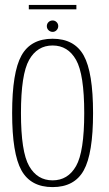

<svg xmlns="http://www.w3.org/2000/svg" viewBox="-20 -759 443 783"><path d="M194.5 4Q105.5 4 67.5 -64.2Q29.5 -132.5 29.5 -298Q29.5 -464 67.5 -532.5Q105.5 -601 194.5 -601Q283.5 -601 321.5 -532.5Q359.5 -464 359.5 -298Q359.5 -132.5 321.5 -64.2Q283.5 4 194.5 4ZM194.5 -23.5Q257 -23.5 290.2 -81.8Q323.5 -140 323.5 -298Q323.5 -456 290.2 -514.8Q257 -573.5 194.5 -573.5Q132 -573.5 98.8 -514.8Q65.5 -456 65.5 -298Q65.5 -140 98.8 -81.8Q132 -23.5 194.5 -23.5ZM195 -629Q185 -629 178 -635.8Q171 -642.5 171 -652.5Q171 -662 177.8 -668.8Q184.5 -675.5 195 -675.5Q204 -675.5 210.8 -668.8Q217.5 -662 217.5 -652.5Q217.5 -643 210.8 -636Q204 -629 195 -629ZM97.5 -721V-739H291.5V-721Z"/></svg>

Font: Anybody ExtraLight
Style: Regular
Weight: 200
Designer: Tyler Finck
Foundry: Etcetera Type Company
Version: Version 1.010; ttfautohint (v1.8.3) -l 8 -r 50 -G 200 -x 14 